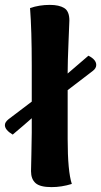

<svg xmlns="http://www.w3.org/2000/svg" viewBox="-65 -763 414 786"><path d="M139 -743Q177 -743 198 -730Q219 -717 219 -679Q219 -673 215.5 -591Q212 -509 212 -468V-462L297 -535Q329 -519 329 -497Q329 -483 314 -472L212 -394V-194Q212 -62 229 -10Q187 3 146 3Q99 3 80.5 -13.5Q62 -30 62 -62Q62 -78 63.5 -132Q65 -186 65 -220V-279Q57 -272 30 -248.5Q3 -225 -13 -212Q-45 -231 -45 -251Q-45 -263 -30 -275L65 -347V-496Q65 -639 58 -730Q96 -743 139 -743Z"/></svg>

Font: Overlock Black
Style: Regular
Weight: 900
Designer: Dario Muhafara
Foundry: Dario Manuel Muhafara
Version: Version 1.002